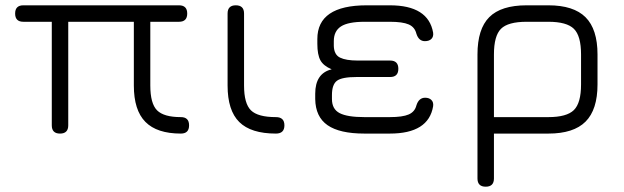

<svg xmlns="http://www.w3.org/2000/svg" viewBox="-20 -503 2350 723"><path d="M68 -483H654Q685 -483 685 -452Q685 -421 654 -421H546V-181Q546 -113 571.5 -87.5Q597 -62 661 -62Q692 -62 692 -31Q692 0 661 0Q571 0 527.5 -44Q484 -88 484 -181V-421H237V-31Q237 0 206 0Q175 0 175 -31V-421H68Q37 -421 37 -452Q37 -483 68 -483Z M1019 0Q925 0 881 -43.5Q837 -87 837 -181V-452Q837 -483 868 -483Q899 -483 899 -452V-181Q899 -113 925 -87.5Q951 -62 1019 -62Q1051 -62 1051 -31Q1051 0 1019 0Z M1167 -130V-150Q1167 -227 1229 -242Q1198 -255 1186.5 -276Q1175 -297 1175 -338V-356Q1175 -483 1361 -483H1448Q1593 -483 1611 -380Q1613 -365 1604.5 -356.5Q1596 -348 1580 -348Q1557 -348 1548 -376Q1542 -401 1519 -411Q1496 -421 1448 -421H1353Q1291 -421 1264 -403.5Q1237 -386 1237 -348V-330Q1238 -297 1260.5 -286Q1283 -275 1327 -275H1449Q1480 -275 1480 -244Q1480 -213 1449 -213H1323Q1268 -213 1249 -199Q1230 -185 1230 -145V-130Q1230 -92 1259 -77Q1288 -62 1352 -62H1448Q1496 -62 1519 -72Q1542 -82 1548 -106Q1557 -135 1581 -135Q1596 -135 1604.5 -126.5Q1613 -118 1611 -103Q1594 0 1448 0H1352Q1259 0 1213.5 -31.5Q1168 -63 1167 -130Z M1778 169V-298Q1778 -394 1822.5 -438.5Q1867 -483 1963 -483H2045Q2140 -483 2185 -438Q2230 -393 2230 -298V-185Q2230 -90 2185 -45Q2140 0 2045 0H1840V169Q1840 200 1809 200Q1778 200 1778 169ZM1840 -62H2045Q2114 -62 2141 -88.5Q2168 -115 2168 -185V-298Q2168 -368 2141 -394.5Q2114 -421 2045 -421H1963Q1893 -421 1866.5 -394.5Q1840 -368 1840 -298Z"/></svg>

Font: Jura Medium
Style: Regular
Weight: 500
Designer: Daniel Johnson, Alexei Vanyashin
Foundry: Daniel Johnson
Version: Version 5.103